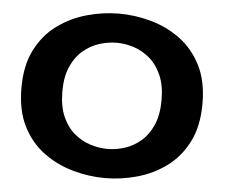

<svg xmlns="http://www.w3.org/2000/svg" viewBox="-51 -764 977 834"><g transform="rotate(5 437.5 -347.5)"><path d="M436 11Q366 11 296 -8.5Q226 -28 168 -70.2Q110 -112.5 75.2 -181.2Q40.5 -250 40.5 -348Q40.5 -446 75.2 -514.2Q110 -582.5 168 -624.8Q226 -667 296 -686.5Q366 -706 436 -706Q506 -706 575.8 -686.5Q645.5 -667 703 -624.8Q760.5 -582.5 795.2 -514.2Q830 -446 830 -348Q830 -249.5 795.2 -181Q760.5 -112.5 703 -70.2Q645.5 -28 575.8 -8.5Q506 11 436 11ZM436 -116Q473.5 -116 511.2 -128.2Q549 -140.5 580.8 -167.5Q612.5 -194.5 632 -239Q651.5 -283.5 651.5 -348Q651.5 -412 632 -456.2Q612.5 -500.5 580.8 -527.5Q549 -554.5 511.2 -566.8Q473.5 -579 436 -579Q398.5 -579 360.2 -566.8Q322 -554.5 290 -527.5Q258 -500.5 238.5 -456.2Q219 -412 219 -348Q219 -283.5 238.5 -239Q258 -194.5 290 -167.5Q322 -140.5 360.2 -128.2Q398.5 -116 436 -116Z"/></g></svg>

Font: Trispace SemiExpanded
Style: Bold
Weight: 700
Width: 6
Designer: Tyler Finck
Foundry: Etcetera Type Company
Version: Version 1.210; ttfautohint (v1.8.3)